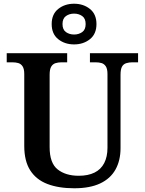

<svg xmlns="http://www.w3.org/2000/svg" viewBox="-20 -999 776 1029"><path d="M378 10Q294 10 234 -13Q174 -36 142 -86Q110 -136 110 -217V-602Q110 -630 101 -643.5Q92 -657 78 -661Q64 -665 47 -665H16V-714H340V-665H309Q292 -665 277.5 -660.5Q263 -656 254.5 -642Q246 -628 246 -598V-210Q246 -125 289 -91Q332 -57 402 -57Q452 -57 486.5 -74Q521 -91 538.5 -125Q556 -159 556 -207V-602Q556 -630 547 -643.5Q538 -657 524 -661Q510 -665 493 -665H462V-714H720V-665H688Q672 -665 657 -660.5Q642 -656 634 -642Q626 -628 626 -598V-205Q626 -139 599 -90.5Q572 -42 517 -16Q462 10 378 10ZM377 -761Q327 -761 292 -789Q257 -817 257 -870Q257 -923 292 -951Q327 -979 377 -979Q427 -979 462 -951Q497 -923 497 -870Q497 -817 462 -789Q427 -761 377 -761ZM377 -814Q402 -814 420.5 -827Q439 -840 439 -870Q439 -900 420.5 -913Q402 -926 377 -926Q352 -926 333.5 -913Q315 -900 315 -870Q315 -840 333.5 -827Q352 -814 377 -814Z"/></svg>

Font: Noto Serif Gujarati SemiBold
Style: Regular
Weight: 600
Version: Version 2.102